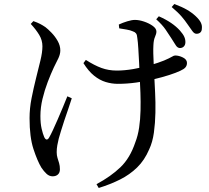

<svg xmlns="http://www.w3.org/2000/svg" viewBox="-20 -855 1040 955"><path d="M874 -616Q862 -617 853.5 -631Q845 -645 832 -665Q820 -684 803.5 -708Q787 -732 757 -759L770 -774Q806 -758 831.5 -740.5Q857 -723 875 -703Q891 -685 897 -671Q903 -657 902 -642Q901 -630 893.5 -623Q886 -616 874 -616ZM460 61Q531 23 579 -23Q627 -69 653 -147Q666 -180 672 -220.5Q678 -261 679 -305.5Q680 -350 678.5 -393Q677 -436 675 -472Q674 -504 672 -541.5Q670 -579 668 -613Q666 -647 663 -666Q662 -682 656.5 -689Q651 -696 641 -699Q628 -705 609.5 -708Q591 -711 573 -714L571 -733Q590 -742 613 -749Q636 -756 651 -756Q672 -756 697 -747.5Q722 -739 740 -726Q758 -713 758 -698Q758 -687 751 -671.5Q744 -656 743 -629Q742 -613 742.5 -588.5Q743 -564 744.5 -536.5Q746 -509 747 -484Q749 -444 751.5 -395Q754 -346 753 -294.5Q752 -243 745.5 -195.5Q739 -148 722 -112Q699 -58 662 -22Q625 14 577 38Q529 62 471 80ZM242 22Q225 22 211.5 9.5Q198 -3 186 -21Q166 -54 146.5 -113.5Q127 -173 127 -267Q127 -316 137 -366.5Q147 -417 159 -465Q171 -513 181 -554Q191 -595 191 -625Q191 -655 175 -681.5Q159 -708 133 -736L146 -750Q166 -743 179.5 -736Q193 -729 206 -720Q218 -711 236 -692.5Q254 -674 267 -651Q280 -628 280 -604Q280 -586 270.5 -565.5Q261 -545 248 -520Q233 -488 217.5 -447.5Q202 -407 191.5 -363.5Q181 -320 181 -278Q181 -241 187 -215Q193 -189 200 -173Q206 -161 212.5 -161Q219 -161 225 -172Q232 -184 243 -207.5Q254 -231 267 -261Q280 -291 292.5 -321Q305 -351 315 -376L337 -366Q329 -340 319 -311.5Q309 -283 299.5 -254.5Q290 -226 283 -202.5Q276 -179 272 -165Q268 -149 265 -132Q262 -115 262 -98Q262 -82 266 -69.5Q270 -57 274 -43.5Q278 -30 278 -13Q278 4 268 13Q258 22 242 22ZM566 -438Q536 -438 506 -447Q476 -456 448 -478.5Q420 -501 395 -541L407 -557Q449 -530 484.5 -517Q520 -504 561 -504Q599 -504 643 -511.5Q687 -519 728 -531Q769 -543 796 -554Q824 -566 834.5 -572.5Q845 -579 851 -579Q870 -579 890 -569Q910 -559 910 -542Q910 -529 902.5 -520Q895 -511 877 -503Q856 -493 822 -482Q788 -471 746 -461Q704 -451 658 -444.5Q612 -438 566 -438ZM957 -687Q946 -687 936 -701.5Q926 -716 913 -734Q901 -752 883.5 -772.5Q866 -793 834 -820L847 -835Q885 -821 910 -806.5Q935 -792 954 -774Q972 -757 979 -742.5Q986 -728 984 -713Q984 -701 977 -694Q970 -687 957 -687Z"/></svg>

Font: Noto Serif JP ExtraLight Medium
Style: Regular
Weight: 500
Version: Version 2.003-H1;hotconv 1.1.1;makeotfexe 2.6.0